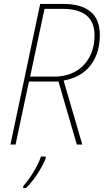

<svg xmlns="http://www.w3.org/2000/svg" viewBox="-20 -734 527 975"><path d="M33 0 184 -714H304Q392 -714 439.5 -675Q487 -636 487 -556Q487 -464 440 -402.5Q393 -341 303 -325L398 0H370L277 -320H127L59 0ZM255 -345Q317 -345 363 -371Q409 -397 434.5 -444.5Q460 -492 460 -555Q460 -689 297 -689H206L133 -345ZM98 211Q122 185 148.5 142Q175 99 188 61H212V71Q198 106 170 149Q142 192 112 221H98Z"/></svg>

Font: Noto Sans SemiCondensed Thin
Style: Italic
Weight: 100
Width: 4
Italic angle: -12°
Designer: Monotype Design Team
Foundry: Monotype Imaging Inc.
Version: Version 2.013; ttfautohint (v1.8.4.7-5d5b)